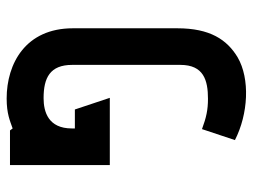

<svg xmlns="http://www.w3.org/2000/svg" viewBox="-111 -638 759 577"><g transform="rotate(90 268.5 -349.5)"><path d="M476 0V-300H274L309 -195H366V-186C366 -115 316 -101 275 -101C214 -101 175 -120 175 -187V-512C175 -582 221 -595 277 -595C310 -595 333 -590 368 -577L401 -676C323 -716 217 -722 152 -684C99 -652 65 -601 65 -503V-189C65 -47 171 10 276 10C322 10 343 0 366 -8L372 0Z"/></g></svg>

Font: Advent Pro
Style: Bold
Weight: 700
Designer: Andreas Kalpakidis
Foundry: Andreas Kalpakidis
Version: Version 2.002 2008